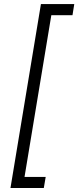

<svg xmlns="http://www.w3.org/2000/svg" viewBox="-20 -792 387 948"><path d="M31.7 136.2 182.1 -772H346.7L337.9 -716.8H233.4L101.1 81.5H205.6L196.3 136.2Z"/></svg>

Font: Inter Tight Light
Style: Italic
Weight: 300
Italic angle: -9.39999°
Designer: Rasmus Andersson
Foundry: rsms
Version: Version 3.004